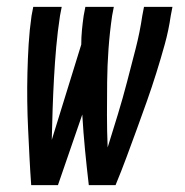

<svg xmlns="http://www.w3.org/2000/svg" viewBox="-20 -540 540 560"><path d="M317 0H239Q233 -51 228 -102.5Q223 -154 220 -206L149 0H71Q68 -41 66 -81.5Q64 -122 62 -163Q60 -204 59.5 -245Q59 -286 60 -327.5Q61 -369 63.5 -410.5Q66 -452 72 -494L77 -520H160L155 -494Q148 -448 144 -403Q140 -358 137.5 -312.5Q135 -267 133.5 -222Q132 -177 131 -132L217 -410Q217 -431 219 -452Q221 -473 224 -494L229 -520H312L307 -494Q300 -446 296.5 -397.5Q293 -349 292.5 -301Q292 -253 292 -205Q292 -157 294 -110Q309 -158 323.5 -205.5Q338 -253 350.5 -301Q363 -349 375.5 -397.5Q388 -446 395 -494L400 -520H483L478 -494Q472 -452 460.5 -410.5Q449 -369 436 -327.5Q423 -286 408.5 -245Q394 -204 379 -163Q364 -122 349 -81.5Q334 -41 317 0Z"/></svg>

Font: Iosevka Medium Oblique
Style: Regular
Weight: 500
Italic angle: -9°
Monospace: yes
Designer: Belleve Invis
Foundry: Belleve Invis
Version: Version 32.5.0; ttfautohint (v1.8.4)